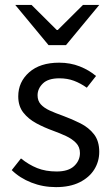

<svg xmlns="http://www.w3.org/2000/svg" viewBox="-20 -755 459 787"><path d="M209.5 12Q155.8 12 108.6 -6.6Q61.4 -25.1 28.1 -57.7L66 -105.6Q97.8 -79.9 132.4 -66Q167 -52.1 212.2 -52.1Q260.1 -52.1 283.9 -74.4Q307.7 -96.8 307.7 -127.6Q307.7 -152.6 291.6 -169.2Q275.5 -185.7 250.6 -197.4Q225.6 -209 198 -219Q161.8 -232 129 -249.6Q96.2 -267.3 75.5 -293.7Q54.8 -320.2 54.8 -360.1Q54.8 -418.9 99.4 -458.5Q144 -498.1 222.5 -498.1Q268.1 -498.1 306.9 -482.8Q345.7 -467.4 373.6 -443.5L335.8 -395.5Q310.3 -413.6 283.3 -423.8Q256.3 -434 223.5 -434Q177.4 -434 155.7 -412.8Q134 -391.6 134 -364.3Q134 -341.9 147.2 -327.3Q160.4 -312.7 183.7 -302Q207 -291.4 237.1 -280.7Q275.1 -266.8 309.5 -249.5Q344 -232.1 365.4 -204.5Q386.8 -176.9 386.8 -132.5Q386.8 -93.1 366.4 -60.3Q346 -27.6 306.4 -7.8Q266.8 12 209.5 12ZM179 -570 42.6 -734.7H109.4L212.7 -632H216.7L320 -734.7H386.8L250.5 -570Z"/></svg>

Font: Source Sans 3
Style: Regular
Weight: 200
Designer: Paul D. Hunt
Foundry: Adobe
Version: Version 3.046;hotconv 1.0.118;makeotfexe 2.5.65603